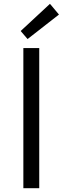

<svg xmlns="http://www.w3.org/2000/svg" viewBox="-20 -983 328 1003"><path d="M102 0H185V-732H102ZM124 -779 288 -907 241 -963 88 -821Z"/></svg>

Font: Noto Sans CJK HK DemiLight
Style: Regular
Weight: 350
Designer: Ryoko NISHIZUKA 西塚涼子 (kana, bopomofo & ideographs); Paul D. Hunt (Latin, Greek & Cyrillic); Sandoll Communications 산돌커뮤니
Foundry: Adobe
Version: Version 2.004;hotconv 1.0.118;makeotfexe 2.5.65603